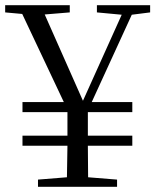

<svg xmlns="http://www.w3.org/2000/svg" viewBox="-25 -723 601 743"><path d="M62 -289H236V-198H62V-159H236L234 -37L122 -28V0H428V-28L316 -37L315 -159H487V-198H315V-289H487V-328H330L485 -666L556 -675V-703H350V-675L446 -666L296 -333L148 -667L245 -675V-703H-5V-675L61 -669L222 -328H62Z"/></svg>

Font: Source Han Serif KR
Style: Regular
Weight: 400
Designer: Ryoko NISHIZUKA 西塚涼子 (kana & ideographs); Frank Grießhammer (Latin, Greek & Cyrillic); Wenlong ZHANG 张文龙 (bopomofo); San
Foundry: Adobe
Version: Version 2.001;hotconv 1.1.0;makeotfexe 2.6.0